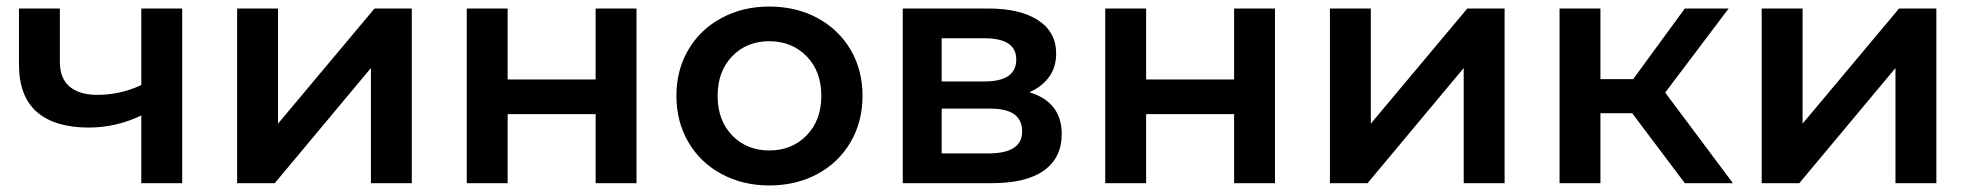

<svg xmlns="http://www.w3.org/2000/svg" viewBox="-20 -560 6024 587"><path d="M537 -534V0H412V-207Q335 -170 251 -170Q148 -170 93 -217.5Q38 -265 38 -363V-534H163V-371Q163 -320 193 -295Q223 -270 278 -270Q348 -270 412 -300V-534Z M705 -534H830V-182L1125 -534H1239V0H1114V-352L820 0H705Z M1407 -534H1532V-317H1801V-534H1926V0H1801V-211H1532V0H1407Z M2048 -267Q2048 -346 2084.5 -408Q2121 -470 2186 -505Q2251 -540 2332 -540Q2414 -540 2479 -505Q2544 -470 2580.5 -408Q2617 -346 2617 -267Q2617 -188 2580.5 -125.5Q2544 -63 2479 -28Q2414 7 2332 7Q2251 7 2186 -28Q2121 -63 2084.5 -125.5Q2048 -188 2048 -267ZM2491 -267Q2491 -342 2446 -388Q2401 -434 2332 -434Q2263 -434 2218.5 -388Q2174 -342 2174 -267Q2174 -192 2218.5 -146Q2263 -100 2332 -100Q2401 -100 2446 -146Q2491 -192 2491 -267Z M3226 -150Q3226 -78 3172 -39Q3118 0 3012 0H2740V-534H3001Q3099 -534 3154 -498Q3209 -462 3209 -396Q3209 -355 3187.5 -325Q3166 -295 3127 -278Q3226 -248 3226 -150ZM2859 -311H2990Q3087 -311 3087 -378Q3087 -443 2990 -443H2859ZM3105 -158Q3105 -193 3081 -210.5Q3057 -228 3006 -228H2859V-91H3002Q3105 -91 3105 -158Z M3359 -534H3484V-317H3753V-534H3878V0H3753V-211H3484V0H3359Z M4046 -534H4171V-182L4466 -534H4580V0H4455V-352L4161 0H4046Z M4970 -214H4873V0H4748V-534H4873V-318H4973L5131 -534H5265L5071 -277L5278 0H5131Z M5366 -534H5491V-182L5786 -534H5900V0H5775V-352L5481 0H5366Z"/></svg>

Font: APTA Sans SemiBold
Style: Bold
Weight: 600
Version: Version 7.200